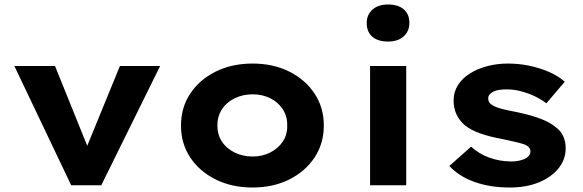

<svg xmlns="http://www.w3.org/2000/svg" viewBox="-20 -825 2596 855"><path d="M297 0 44 -531H225L389 -125L346 -121L514 -531H693L431 0Z M1105 10Q1012 10 940 -26Q868 -62 827 -124Q786 -186 786 -266Q786 -346 827 -408Q868 -470 940 -506Q1012 -542 1105 -542Q1197 -542 1268.5 -506Q1340 -470 1381 -408Q1422 -346 1422 -266Q1422 -186 1381 -124Q1340 -62 1268.5 -26Q1197 10 1105 10ZM1105 -128Q1148 -128 1183.5 -146Q1219 -164 1239.5 -195Q1260 -226 1259 -266Q1260 -306 1239.5 -338Q1219 -370 1183.5 -387.5Q1148 -405 1105 -405Q1061 -405 1024.5 -387Q988 -369 968 -338Q948 -307 948 -266Q948 -226 968 -195Q988 -164 1024.5 -146Q1061 -128 1105 -128Z M1628 0V-531H1789V0ZM1708 -640Q1663 -640 1638 -661.5Q1613 -683 1613 -723Q1613 -759 1638.5 -782Q1664 -805 1708 -805Q1753 -805 1778 -783.5Q1803 -762 1803 -723Q1803 -686 1777.5 -663Q1752 -640 1708 -640Z M2250 10Q2162 10 2092.5 -15Q2023 -40 1981 -86L2078 -172Q2112 -140 2159 -123Q2206 -106 2258 -106Q2274 -106 2289.5 -109Q2305 -112 2316.5 -117.5Q2328 -123 2335 -131Q2342 -139 2342 -151Q2342 -170 2318 -181Q2301 -187 2275 -193Q2249 -199 2216 -206Q2161 -216 2119.5 -230.5Q2078 -245 2050 -267Q2026 -288 2013 -315Q2000 -342 2000 -378Q2000 -415 2019 -445.5Q2038 -476 2072 -497.5Q2106 -519 2150 -530.5Q2194 -542 2242 -542Q2290 -542 2336 -532.5Q2382 -523 2423 -505.5Q2464 -488 2495 -461L2413 -365Q2391 -382 2362 -396Q2333 -410 2300.5 -418.5Q2268 -427 2237 -427Q2220 -427 2204.5 -425Q2189 -423 2178 -417.5Q2167 -412 2160.5 -404.5Q2154 -397 2154 -386Q2154 -377 2159 -369Q2164 -361 2174 -356Q2188 -347 2215.5 -340Q2243 -333 2285 -325Q2346 -312 2389 -295.5Q2432 -279 2458 -256Q2479 -240 2489 -216.5Q2499 -193 2499 -165Q2499 -114 2466.5 -74.5Q2434 -35 2378.5 -12.5Q2323 10 2250 10Z"/></svg>

Font: Lexend Exa
Style: Bold
Weight: 700
Designer: Bonnie Shaver-Troup, Thomas Jockin
Foundry: Lexend
Version: Version 1.007